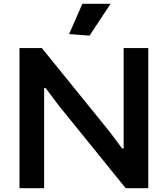

<svg xmlns="http://www.w3.org/2000/svg" viewBox="-20 -994 885 1014"><path d="M345 -814 415 -974H564L453 -806ZM83 -740H201L560 -297L625 -210H633V-740H763V0H644L290 -437L221 -529H213V0H83Z"/></svg>

Font: Encode Sans Wide
Style: SemiBold
Weight: 600
Designer: Pablo Impallari, Andres Torresi
Foundry: Pablo Impallari, Andres Torresi
Version: Version 1.000; ttfautohint (v1.00) -l 8 -r 50 -G 200 -x 14 -